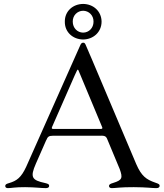

<svg xmlns="http://www.w3.org/2000/svg" viewBox="-20 -966 844 991"><path d="M395.2 -734.4 388.5 -719.5 115.8 -106.5C89.5 -49 66.1 -32.7 27.7 -21.3C11.4 -16.7 7.1 -13.5 7.1 -5.7C7.1 1.8 13.1 5 21 5C38.4 5 58.6 -0.4 109.7 0C164.4 0.4 189.6 5 217 5C226.6 5 234 1.1 233.7 -6.4C234 -14.2 229.4 -17.4 212.7 -21.3C144.9 -35.9 133.9 -50.1 165.1 -121.1L218.4 -242.2H218.8C225.9 -259.9 231.5 -265.3 252.1 -265.3L507.5 -265.6C521.7 -264.9 527 -261.4 532 -251.4L598 -93C614.3 -47.6 611.2 -36.6 564.6 -22C545.8 -16.7 543 -12.4 542.6 -6C543 0.4 546.9 5 557.5 5C577.4 5 601.2 -0.4 670.8 0C739.7 0.4 762.4 5 786.2 5C798.3 5 804 0.7 804 -7.1C804 -14.2 800.4 -17 781.2 -23.4C735.1 -39.4 710.2 -56.8 683.2 -119L451 -667.6L441.4 -689.6L437.1 -699.9L422.2 -734.4C419 -741.8 416.2 -745.7 409.4 -745.7C403.1 -745.7 398.4 -741.8 395.2 -734.4ZM248.9 -311.1 251.8 -317.8 365.8 -577.4 376.8 -600.9C380 -607.2 381.7 -608.3 384.6 -603.7L507.8 -308.6C509.6 -302.6 507.1 -300.8 500 -300.4H255.3C247.5 -300.4 245.4 -303.3 248.9 -311.1ZM314.6 -854C313.9 -799.7 356.5 -762.8 409.1 -762.1C461.3 -762.8 503.9 -799.7 504.3 -854C503.9 -908.4 461.3 -945.3 409.1 -945.7C356.5 -945.3 313.9 -908.4 314.6 -854ZM355.5 -854C354.8 -886.4 379.3 -910.2 409.1 -910.5C438.9 -910.2 463.4 -886.4 462.7 -854C462.7 -821.4 438.9 -797.9 409.1 -797.6C379.3 -797.9 355.8 -821.4 355.5 -854Z"/></svg>

Font: Margiela Serif Text
Style: Regular
Weight: 400
Designer: Andreas Faust, Stefan Endress
Version: Version 1.002;FEAKit 1.0